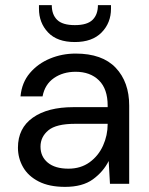

<svg xmlns="http://www.w3.org/2000/svg" viewBox="-20 -717 581 749"><path d="M234 12Q172 12 131 -9Q90 -30 70 -65Q50 -100 50 -141Q50 -217 108 -258Q166 -299 266 -299H400V-305Q400 -370 366 -403.5Q332 -437 275 -437Q226 -437 190.5 -412.5Q155 -388 146 -341H60Q65 -395 96.5 -432Q128 -469 175 -488.5Q222 -508 275 -508Q379 -508 431.5 -452.5Q484 -397 484 -305V0H409L404 -89Q383 -47 342.5 -17.5Q302 12 234 12ZM247 -59Q295 -59 329.5 -84Q364 -109 382 -149Q400 -189 400 -233V-234H273Q199 -234 168.5 -208.5Q138 -183 138 -145Q138 -106 166.5 -82.5Q195 -59 247 -59ZM272 -553Q203 -553 167.5 -590.5Q132 -628 132 -683V-697H182Q182 -660 203 -639.5Q224 -619 272 -619Q320 -619 341 -639.5Q362 -660 362 -697H413V-683Q413 -628 376.5 -590.5Q340 -553 272 -553Z"/></svg>

Font: DeepMind Sans
Style: Regular
Weight: 400
Designer: Jonny Pinhorn / Modifications: Colophon Foundry
Foundry: Colophon Foundry
Version: Version 1.002; ttfautohint (v1.8.2)